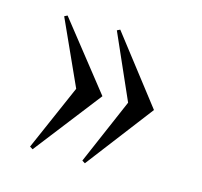

<svg xmlns="http://www.w3.org/2000/svg" viewBox="-64 -464 518 493"><g transform="rotate(15 195.0 -217.5)"><path d="M53 -45 129 -219 51 -391 59 -395 199 -218 61 -40ZM192 -45 267 -219 191 -391 199 -395 336 -218 200 -40Z"/></g></svg>

Font: Forum
Style: Regular
Weight: 400
Designer: Denis Masharov
Foundry: Denis Masharov
Version: Version 1.000